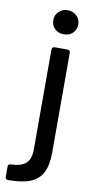

<svg xmlns="http://www.w3.org/2000/svg" viewBox="-101 -746 442 990"><g transform="rotate(10 120.0 -251.0)"><path d="M105 -646Q105 -673 124 -691Q143 -709 170 -709Q197 -709 216.5 -691Q236 -673 236 -646Q236 -619 218 -601Q200 -583 170 -583Q141 -583 123 -601Q105 -619 105 -646ZM4 192V140Q4 125 19 125Q73 124 97.5 101Q122 78 122 29V-494Q122 -501 126 -505Q130 -509 137 -509H203Q210 -509 214 -505Q218 -501 218 -494V28Q218 93 198.5 132Q179 171 136 189Q93 207 19 207Q4 207 4 192Z"/></g></svg>

Font: Barlow_Medium_SS
Style: Regular
Weight: 500
Designer: Jeremy Tribby
Foundry: Jeremy Tribby
Version: Version 1.101 August 23, 2024